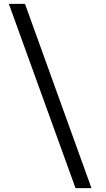

<svg xmlns="http://www.w3.org/2000/svg" viewBox="-20 -823 550 999"><path d="M373 156 26 -803H110L456 156Z"/></svg>

Font: Be Vietnam
Style: Regular
Weight: 400
Designer: Gabriel Lam
Foundry: TypeRant
Version: Version 4.000